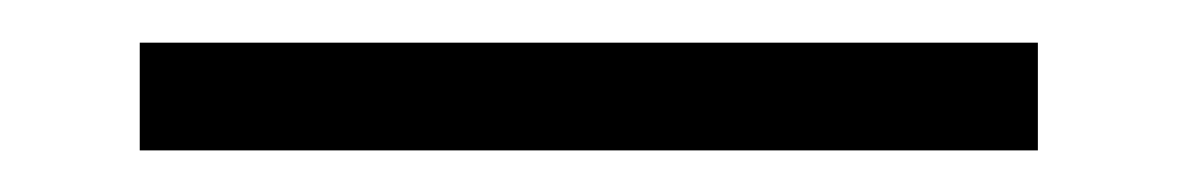

<svg xmlns="http://www.w3.org/2000/svg" viewBox="-20 -20 552 90"><path d="M45.5 50.5V0H466.5V50.5Z"/></svg>

Font: Encode Sans Semi Condensed Light
Style: Regular
Weight: 300
Width: 4
Designer: Multiple Designers
Foundry: Impallari Type
Version: Version 2.000